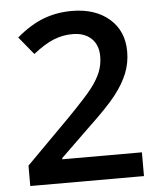

<svg xmlns="http://www.w3.org/2000/svg" viewBox="-52 -769 675 814"><g transform="rotate(-5 285.5 -362.0)"><path d="M527.8 0H43.9V-86.9L228 -272Q309.6 -355.5 336.2 -390.4Q362.8 -425.3 375 -456.1Q387.2 -486.8 387.2 -522Q387.2 -570.3 358.2 -598.1Q329.1 -626 277.8 -626Q236.8 -626 198.5 -610.8Q160.2 -595.7 109.9 -556.2L47.9 -631.8Q107.4 -682.1 163.6 -703.1Q219.7 -724.1 283.2 -724.1Q382.8 -724.1 442.9 -672.1Q502.9 -620.1 502.9 -532.2Q502.9 -483.9 485.6 -440.4Q468.3 -397 432.4 -350.8Q396.5 -304.7 313 -226.1L189 -106V-101.1H527.8Z"/></g></svg>

Font: f42537652928320   
Style: Regular
Weight: 600
Foundry: Ascender Corporation
Version: Version 1.10